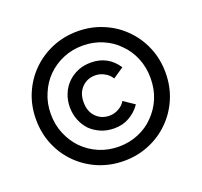

<svg xmlns="http://www.w3.org/2000/svg" viewBox="-125 -861 1063 1011"><g transform="rotate(-20 406.0 -355.0)"><path d="M416 -170.9Q376 -170.9 342.8 -184.6Q308.6 -199.2 284.2 -222.7Q259.8 -248 246.1 -282.2Q232.4 -316.4 232.4 -355.5Q232.4 -393.6 246.1 -427.7Q259.8 -461.9 284.2 -486.3Q308.6 -510.7 342.8 -525.4Q376 -539.1 416 -539.1Q511.7 -539.1 564.5 -459Q543.9 -445.3 503.9 -418Q490.2 -441.4 465.8 -454.1Q442.4 -467.8 414.1 -467.8Q370.1 -467.8 339.8 -437.5Q309.6 -407.2 309.6 -355.5Q309.6 -302.7 339.8 -272.5Q370.1 -242.2 414.1 -242.2Q442.4 -242.2 465.8 -255.9Q490.2 -268.6 503.9 -292Q524.4 -278.3 564.5 -251Q538.1 -212.9 501 -192.4Q463.9 -170.9 416 -170.9ZM406.2 -72.3Q464.8 -72.3 515.6 -93.8Q567.4 -115.2 603.5 -153.3Q641.6 -191.4 663.1 -242.2Q684.6 -293.9 684.6 -355.5Q684.6 -416 663.1 -467.8Q641.6 -519.5 603.5 -556.6Q567.4 -594.7 515.6 -616.2Q464.8 -637.7 406.2 -637.7Q346.7 -637.7 295.9 -616.2Q245.1 -594.7 207 -556.6Q169.9 -519.5 148.4 -467.8Q126 -416 126 -355.5Q126 -293.9 148.4 -242.2Q169.9 -191.4 207 -153.3Q245.1 -115.2 295.9 -93.8Q346.7 -72.3 406.2 -72.3ZM406.2 7.8Q331.1 7.8 264.6 -19.5Q199.2 -46.9 149.4 -95.7Q99.6 -144.5 71.3 -210.9Q43 -277.3 43 -355.5Q43 -432.6 71.3 -499Q99.6 -565.4 149.4 -614.3Q199.2 -663.1 264.6 -690.4Q331.1 -717.8 406.2 -717.8Q481.4 -717.8 546.9 -690.4Q613.3 -663.1 662.1 -614.3Q711.9 -565.4 740.2 -499Q768.6 -432.6 768.6 -355.5Q768.6 -277.3 740.2 -210.9Q711.9 -144.5 662.1 -95.7Q613.3 -46.9 546.9 -19.5Q481.4 7.8 406.2 7.8Z"/></g></svg>

Font: SSportsD
Style: Medium
Weight: 400
Designer: Swiss Typefaces
Version: Version 1.000